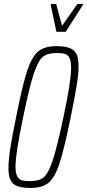

<svg xmlns="http://www.w3.org/2000/svg" viewBox="-20 -925 432 953"><path d="M22 -91Q22 -129 31 -188Q40 -247 60 -344Q91 -501 114.5 -572.5Q138 -644 170 -670Q202 -696 260 -696Q320 -696 345 -675.5Q370 -655 370 -597Q370 -559 360.5 -500Q351 -441 331 -344Q299 -186 275.5 -114.5Q252 -43 220.5 -17.5Q189 8 131 8Q71 8 46.5 -12.5Q22 -33 22 -91ZM295 -344Q333 -522 333 -588Q333 -620 325.5 -636Q318 -652 303.5 -657Q289 -662 263 -662Q218 -662 194 -644Q170 -626 148 -560.5Q126 -495 95 -344Q57 -163 57 -99Q57 -67 65 -51Q73 -35 87.5 -30.5Q102 -26 129 -26Q173 -26 196 -44Q219 -62 241 -127Q263 -192 295 -344ZM260 -767 232 -900 233 -905H259L288 -797L364 -905H392L391 -900L306 -767Z"/></svg>

Font: Saira Ultra Condensed Thin
Style: Italic
Weight: 100
Width: 1
Italic angle: -12°
Designer: Hector Gatti with collaboration of the Omnibus-Type team
Foundry: Omnibus-Type
Version: Version 1.001; ttfautohint (v1.8)